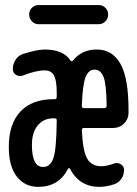

<svg xmlns="http://www.w3.org/2000/svg" viewBox="-20 -725 540 755"><path d="M190.4 -259.8Q151.4 -259.8 128.4 -231.9Q105.5 -204.1 105.5 -155.3Q105.5 -68.4 149.4 -68.4Q178.7 -68.4 190.4 -104.5Q202.1 -140.6 203.1 -252Q203.1 -259.8 195.3 -259.8ZM351.6 -451.2Q328.1 -451.2 316.4 -421.4Q304.7 -391.6 301.8 -308.6Q301.8 -299.8 309.6 -299.8H389.6Q398.4 -299.8 399.4 -308.6Q398.4 -393.6 387.2 -422.4Q376 -451.2 351.6 -451.2ZM129.9 9.8Q78.1 9.8 46.4 -30.3Q14.6 -70.3 14.6 -147.5Q14.6 -238.3 60.5 -286.6Q106.4 -335 190.4 -335H195.3Q203.1 -335 203.1 -343.8V-359.4Q203.1 -410.2 191.9 -429.2Q180.7 -448.2 155.3 -448.2Q121.1 -448.2 69.3 -427.7Q55.7 -422.9 43 -430.7Q30.3 -438.5 30.3 -453.1Q30.3 -472.7 41 -489.7Q51.8 -506.8 70.3 -512.7Q121.1 -529.3 155.3 -530.3Q229.5 -530.3 257.8 -486.3Q259.8 -484.4 262.7 -484.4Q265.6 -484.4 266.6 -486.3Q300.8 -530.3 360.4 -530.3Q421.9 -530.3 453.6 -474.1Q485.4 -418 485.4 -292V-279.3Q484.4 -254.9 466.8 -238.3Q449.2 -221.7 424.8 -221.7H309.6Q301.8 -221.7 301.8 -212.9Q305.7 -129.9 323.2 -100.6Q340.8 -71.3 377.9 -71.3Q399.4 -71.3 428.7 -82Q442.4 -86.9 455.1 -79.1Q467.8 -71.3 467.8 -56.6Q467.8 -37.1 457 -21.5Q446.3 -5.9 427.7 0Q397.5 9.8 370.1 9.8Q293 9.8 254.9 -61.5Q251 -67.4 247.1 -60.5Q210.9 9.8 129.9 9.8ZM131.8 -705.1H368.2Q383.8 -705.1 394.5 -694.3Q405.3 -683.6 405.3 -668Q405.3 -652.3 394.5 -641.1Q383.8 -629.9 368.2 -629.9H131.8Q116.2 -629.9 105.5 -641.1Q94.7 -652.3 94.7 -668Q94.7 -683.6 105.5 -694.3Q116.2 -705.1 131.8 -705.1Z"/></svg>

Font: Rounded Mgen+ 1mn medium
Style: Regular
Weight: 500
Designer: [Source Han Sans]
Ryoko NISHIZUKA  (kana & ideographs); Paul D. Hunt (Latin, Greek & Cyrillic); Wenlong ZHANG  (bopomofo
Version: Version 1.059.20150602